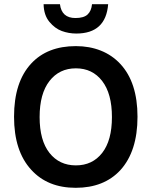

<svg xmlns="http://www.w3.org/2000/svg" viewBox="-20 -882 723 916"><path d="M188 -862H266Q274 -796 340 -796Q380 -796 398 -813Q416 -830 419 -862H496Q485 -722 344 -722Q308 -722 275 -734Q242 -746 215.5 -778Q189 -810 188 -862ZM47 -325Q47 -491 129 -579Q206 -662 342 -662Q407 -662 461 -640.5Q515 -619 554 -577Q636 -489 636 -325Q636 -160 554 -70Q476 14 341 14Q207 14 129 -72Q47 -161 47 -325ZM216 -495.5Q169 -435 169 -323.5Q169 -212 216 -152.5Q263 -93 342 -93Q421 -93 467.5 -152.5Q514 -212 514 -323.5Q514 -435 467.5 -495.5Q421 -556 342 -556Q263 -556 216 -495.5Z"/></svg>

Font: Karmilla
Style: Bold
Weight: 700
Designer: Jonathan Pinhorn
Version: Version 1.000